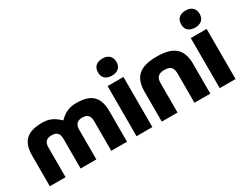

<svg xmlns="http://www.w3.org/2000/svg" viewBox="-79 -1194 2105 1659"><g transform="rotate(-30 973.5 -364.5)"><path d="M45 -305V0H202V-296C202 -350 226 -374 278 -374C329 -374 352 -350 352 -296V0H509V-296C509 -350 533 -374 584 -374C635 -374 658 -350 658 -296V0H815V-305C815 -447 749 -509 602 -509C532 -509 484 -487 433 -437H427C376 -487 328 -509 260 -509C111 -509 45 -447 45 -305Z M910 -500V0H1068V-500ZM897 -641C897 -591 930 -559 989 -559C1048 -559 1081 -591 1081 -641V-644C1081 -697 1047 -729 989 -729C929 -729 897 -696 897 -644Z M1162 -295V0H1319V-291C1319 -350 1343 -376 1404 -376C1465 -376 1488 -350 1488 -291V0H1646V-295C1646 -444 1574 -509 1404 -509C1232 -509 1162 -444 1162 -295Z M1740 -500V0H1898V-500ZM1727 -641C1727 -591 1760 -559 1819 -559C1878 -559 1911 -591 1911 -641V-644C1911 -697 1877 -729 1819 -729C1759 -729 1727 -696 1727 -644Z"/></g></svg>

Font: LT Wave Text Black
Style: Regular
Weight: 900
Designer: Daniel Lyons
Version: Version 2.5 (Glyphs App)